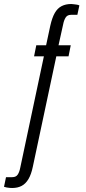

<svg xmlns="http://www.w3.org/2000/svg" viewBox="-53 -752 431 958"><path d="M8 186Q3 186 -4.5 185.5Q-12 185 -19.5 183.5Q-27 182 -33 180L-23 132H8Q27 132 35.5 119Q44 106 48 85L166 -471H117L128 -526H177L198 -624Q207 -664 220.5 -687.5Q234 -711 254.5 -721.5Q275 -732 302 -732Q306 -732 313.5 -731Q321 -730 329 -729Q337 -728 343 -725L333 -678H301Q283 -678 274.5 -664.5Q266 -651 262 -630L239 -526H300L289 -471H228L111 79Q103 118 89 141.5Q75 165 55 175.5Q35 186 8 186Z"/></svg>

Font: Archivo ExtraCondensed Light
Style: Regular
Weight: 300
Width: 2
Designer: Hector Gatti
Foundry: Omnibus-Type
Version: Version 2.001